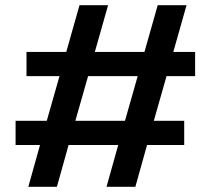

<svg xmlns="http://www.w3.org/2000/svg" viewBox="-20 -719 811 739"><path d="M134 -161H40V-254H160L209 -426H82V-519H235L286 -699H396L345 -519H536L587 -699H698L647 -519H731V-426H621L572 -254H689V-161H546L501 0H390L435 -161H244L199 0H89ZM461 -254 510 -426H319L270 -254Z"/></svg>

Font: Prompt Medium
Style: Regular
Weight: 500
Designer: Katatrad Team
Foundry: CadsonDemak
Version: Version 1.001